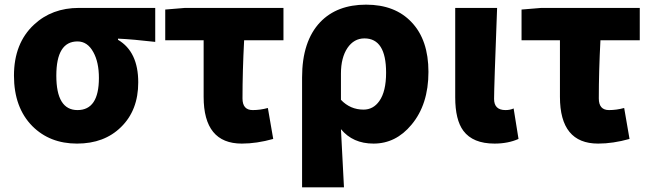

<svg xmlns="http://www.w3.org/2000/svg" viewBox="-20 -603 2799 825"><path d="M119 -61Q40 -141 40 -278Q40 -417 126 -497Q203 -569 319 -569H647V-423Q552 -434 487 -437V-432Q574 -381 574 -249Q574 -129 500 -57Q428 14 311 14Q194 14 119 -61ZM405 -268Q405 -336 381 -379Q356 -425 313 -425Q222 -425 222 -278Q222 -130 313 -130Q405 -130 405 -268Z M855 -187V-430H690V-562L775 -569H1198V-430H1029Q1022 -297 1022 -180Q1022 -130 1066 -130Q1098 -130 1131 -139L1154 -6Q1083 14 1019 14Q855 14 855 -187Z M1278 -270Q1278 -426 1356 -508Q1428 -583 1553 -583Q1678 -583 1749 -507Q1821 -431 1821 -294Q1821 -154 1748 -67Q1681 14 1585 14Q1496 14 1445 -48Q1450 38 1458 202H1278ZM1610 -169Q1639 -210 1639 -291Q1639 -438 1546 -438Q1501 -438 1473 -397Q1445 -355 1445 -287V-174Q1485 -132 1542 -132Q1584 -132 1610 -169Z M1971 -41Q1936 -88 1936 -185V-569H2116Q2103 -228 2103 -178Q2103 -130 2152 -130Q2172 -130 2187 -137L2208 -6Q2163 14 2105 14Q2012 14 1971 -41Z M2386 -187V-430H2221V-562L2306 -569H2729V-430H2560Q2553 -297 2553 -180Q2553 -130 2597 -130Q2629 -130 2662 -139L2685 -6Q2614 14 2550 14Q2386 14 2386 -187Z"/></svg>

Font: Source Han Sans CN Heavy
Style: Bold
Weight: 900
Designer: Ryoko NISHIZUKA (kana & ideographs); Paul D. Hunt (Latin, Greek & Cyrillic); Wenlong ZHANG (bopomofo); Sandoll Communica
Foundry: Adobe Systems Incorporated
Version: Version 1.000;PS 1;hotconv 1.0.78;makeotf.lib2.5.61930